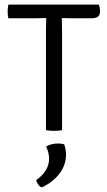

<svg xmlns="http://www.w3.org/2000/svg" viewBox="-20 -562 462 829"><path d="M178.5 -425Q178.5 -440.5 179 -454Q179.5 -467.5 179.5 -484Q170.5 -484 154.5 -483.5Q138.5 -483 129.5 -483H16Q13 -497.5 13 -512.5Q13 -527 16 -542H407Q412 -528.5 412 -514.5Q412 -499 404 -491Q396 -483 371.5 -483H297Q288.5 -483 271.8 -483.5Q255 -484 247 -484Q247 -467.5 247.5 -454Q248 -440.5 248 -425V0Q233 3 213.5 3Q193 3 178.5 0ZM257 61Q260 67.5 262.5 80.8Q265 94 265 105.5Q265 150.5 236.8 187.5Q208.5 224.5 161 247Q152 244.5 145.2 235.2Q138.5 226 136 216Q192 176 192 123Q192 109.5 188.2 95.5Q184.5 81.5 179 71Q200.5 57.5 231 57.5Q246 57.5 257 61Z"/></svg>

Font: Signika Negative SC Light
Style: Regular
Weight: 300
Designer: Anna Giedryś
Foundry: Anna Giedryś
Version: Version 2.000; ttfautohint (v1.8.3) -l 8 -r 50 -G 200 -x 9 -